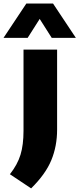

<svg xmlns="http://www.w3.org/2000/svg" viewBox="-73 -829 449 1086"><path d="M103 236.5 -17 156.5Q26 102 43 46.2Q60 -9.5 60 -89V-548.5H250V-96Q250 -2 217.2 77.2Q184.5 156.5 103 236.5ZM-53 -615 76 -809H227L356 -615H219.5L151.5 -722L83.5 -615Z"/></svg>

Font: Encode Sans Semi Expanded ExtraBold
Style: Regular
Weight: 800
Width: 6
Designer: Multiple Designers
Foundry: Impallari Type
Version: Version 3.000; ttfautohint (v1.8.3) -l 8 -r 50 -G 200 -x 14 